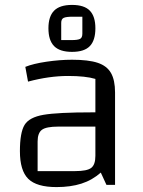

<svg xmlns="http://www.w3.org/2000/svg" viewBox="-20 -752 581 781"><path d="M448 -376V0H413L390 -50Q355 -19 311 -5Q267 9 210 9Q129 9 95 -24.5Q61 -58 61 -137Q61 -213 80 -244Q99 -275 157 -285Q215 -295 356 -295H368V-431Q328 -443 257 -443Q180 -443 94 -420L83 -480Q115 -493 169 -501Q223 -509 273 -509Q340 -509 377.5 -496.5Q415 -484 431.5 -455Q448 -426 448 -376ZM368 -118V-237H217Q168 -237 150.5 -224Q133 -211 133 -176V-56H286Q334 -56 351 -69Q368 -82 368 -118ZM177 -637Q177 -685 200 -708.5Q223 -732 273 -732Q323 -732 345.5 -708.5Q368 -685 368 -637Q368 -588 345.5 -564.5Q323 -541 273 -541Q223 -541 200 -564.5Q177 -588 177 -637ZM273 -589Q295 -589 305 -593.5Q315 -598 315 -615V-684H274Q250 -684 239.5 -679.5Q229 -675 229 -659V-589Z"/></svg>

Font: Changa Light
Style: Regular
Weight: 300
Designer: Eduardo Rodriguez Tunni
Foundry: Eduardo Rodriguez Tunni
Version: Version 2.002; ttfautohint (v1.5) -l 8 -r 50 -G 110 -x 14 -H